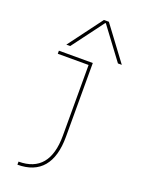

<svg xmlns="http://www.w3.org/2000/svg" viewBox="-183 -871 867 1171"><g transform="rotate(20 250.0 -285.0)"><path d="M86 200Q186 200 236 139.5Q286 79 286 -41V-500H86V-520H306V-41Q306 88 250.5 154Q195 220 86 220ZM116 -570 280 -790H312L476 -570H451L298 -775H294L141 -570Z"/></g></svg>

Font: M PLUS Code Latin Thin
Style: Regular
Weight: 250
Designer: Coji Morishita
Foundry: UNDERFOREST DESIGN
Version: Version 1.002; ttfautohint (v1.8.3)